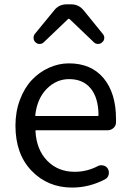

<svg xmlns="http://www.w3.org/2000/svg" viewBox="-20 -847 594 880"><path d="M310.5 12.7Q199.2 12.7 125 -64Q50.8 -140.6 50.8 -271.5Q50.8 -335 71.3 -389.6Q91.8 -444.3 126 -480.5Q160.2 -516.6 204.6 -536.6Q249 -556.6 295.9 -556.6Q398.4 -556.6 455.1 -488.3Q511.7 -419.9 511.7 -301.8Q511.7 -293 511.7 -284.2Q510.7 -269.5 499.5 -259.8Q488.3 -250 473.6 -250H146.5Q141.6 -250 142.6 -245.1Q147.5 -160.2 196.8 -109.9Q246.1 -59.6 322.3 -59.6Q378.9 -59.6 428.7 -85.9Q440.4 -91.8 454.1 -88.4Q467.8 -85 474.6 -73.2Q481.4 -60.5 478 -46.4Q474.6 -32.2 461.9 -25.4Q389.6 12.7 310.5 12.7ZM141.6 -319.3Q140.6 -315.4 145.5 -315.4H427.7Q431.6 -315.4 431.6 -319.3Q430.7 -399.4 395.5 -441.9Q360.4 -484.4 296.9 -484.4Q238.3 -484.4 194.3 -439.9Q150.4 -395.5 141.6 -319.3ZM142.6 -653.3Q133.8 -661.1 133.8 -673.8Q133.8 -683.6 139.6 -691.4L228.5 -799.8Q250 -827.1 285.2 -827.1H306.6Q340.8 -827.1 363.3 -799.8L451.2 -691.4Q458 -683.6 458 -673.8Q458 -661.1 448.2 -653.3Q440.4 -645.5 429.7 -645.5Q418 -645.5 410.2 -653.3L299.8 -758.8Q297.9 -760.7 295.4 -760.7Q293 -760.7 291 -758.8L180.7 -653.3Q172.9 -645.5 161.1 -645.5Q150.4 -645.5 142.6 -653.3Z"/></svg>

Font: Gen Jyuu GothicL Regular
Style: Regular
Weight: 400
Designer: [Source Han Sans]
Ryoko NISHIZUKA  (kana & ideographs); Paul D. Hunt (Latin, Greek & Cyrillic); Wenlong ZHANG  (bopomofo
Version: Version 1.002.20150607